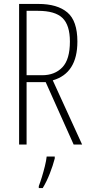

<svg xmlns="http://www.w3.org/2000/svg" viewBox="-20 -785 456 975"><path d="M175 -765Q271 -765 322 -722Q373 -679 373 -574Q373 -413 248 -377L397 -51H354L212 -368H115V-51H77V-765ZM173 -730H115V-403H194Q258 -403 296.5 -443Q335 -483 335 -574Q335 -657 297.5 -693.5Q260 -730 173 -730ZM258 20Q249 55 233 96Q217 137 197 170H177V160Q184 142 192.5 114.5Q201 87 208 58.5Q215 30 217 10H258Z"/></svg>

Font: Noto Sans Tamil UI ExtraCondensed ExtraLight
Style: Regular
Weight: 200
Width: 2
Designer: Jelle Bosma - Monotype Design Team
Foundry: Monotype Imaging Inc.
Version: Version 2.004; ttfautohint (v1.8.4.7-5d5b)